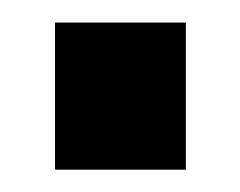

<svg xmlns="http://www.w3.org/2000/svg" viewBox="-20 -152 215 172"><path d="M29.3 -131.8H146.5V0H29.3Z"/></svg>

Font: Dinish Condensed
Style: Bold
Weight: 700
Width: 3
Designer: Bert Driehuis
Foundry: Playbeing
Version: Version 3.006; git-39231f3c-release